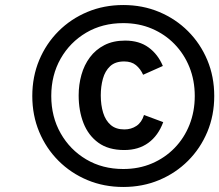

<svg xmlns="http://www.w3.org/2000/svg" viewBox="-20 -732 872 764"><path d="M470.5 12Q393.5 12 327.8 -15.5Q262 -43 212.8 -92.2Q163.5 -141.5 136 -207.2Q108.5 -273 108.5 -350Q108.5 -427 136 -492.8Q163.5 -558.5 212.8 -607.8Q262 -657 327.8 -684.5Q393.5 -712 470.5 -712Q547.5 -712 613.2 -684.5Q679 -657 728.2 -607.8Q777.5 -558.5 805 -492.8Q832.5 -427 832.5 -350Q832.5 -273 805 -207.2Q777.5 -141.5 728.2 -92.2Q679 -43 613.2 -15.5Q547.5 12 470.5 12ZM474.5 -135Q411.5 -135 371.5 -164Q331.5 -193 312.2 -242.2Q293 -291.5 293 -352.5Q293 -395 304 -434.2Q315 -473.5 337.8 -504Q360.5 -534.5 395.5 -552.5Q430.5 -570.5 478 -570.5Q534 -570.5 571.2 -543.2Q608.5 -516 628 -469.5L549.5 -434.5Q539 -458 521 -472.8Q503 -487.5 474 -487.5Q438.5 -487.5 418.2 -468.5Q398 -449.5 389.5 -418.8Q381 -388 381 -352.5Q381 -314 390.5 -283.2Q400 -252.5 420.5 -234.8Q441 -217 475 -217Q502 -217 523 -231Q544 -245 553 -274.5L629.5 -246Q609.5 -192 570.2 -163.5Q531 -135 474.5 -135ZM470.5 -59.5Q532.5 -59.5 584.2 -81.5Q636 -103.5 674.5 -143Q713 -182.5 734 -235.5Q755 -288.5 755 -350Q755 -412 733.8 -464.8Q712.5 -517.5 674.2 -556.8Q636 -596 584.2 -618Q532.5 -640 470.5 -640Q387.5 -640 323 -602Q258.5 -564 221.2 -498.5Q184 -433 184 -350Q184 -267.5 221.2 -201.8Q258.5 -136 323 -97.8Q387.5 -59.5 470.5 -59.5Z"/></svg>

Font: Overpass SemiBold
Style: Italic
Weight: 600
Italic angle: -10°
Designer: Delve Withrington, Dave Bailey, Thomas Jockin
Foundry: Delve Fonts LLC
Version: Version 4.000